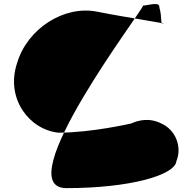

<svg xmlns="http://www.w3.org/2000/svg" viewBox="-20 -690 926 974"><path d="M705.7 -661.6C713.4 -649.1 13.4 264.3 317.1 264.3C635.4 264.3 867.7 199.7 875 127.2C904.9 54.7 870.3 -32.6 797.4 -63.9C736.1 -95.2 677.9 -78.5 644.9 -63.5C644.9 -63.5 444 -16.9 276.7 -16.9C128.4 -31.9 7.6 -190.1 66.2 -368.4C118.3 -546.8 307.1 -663.5 471 -631C635 -598.5 840.8 -569.4 806.8 -569.4C791.8 -569.4 803.8 -599.1 788.3 -653C791.5 -684.3 728.2 -661.6 705.7 -661.6Z"/></svg>

Font: AnarchicType
Style: Slant
Weight: 400
Version: Version Something